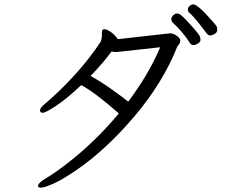

<svg xmlns="http://www.w3.org/2000/svg" viewBox="-20 -826 1040 882"><path d="M716 -609 516 -587H509Q501 -587 493 -590Q454 -537 396 -477Q442 -452 495.5 -414Q549 -376 569 -359Q663 -484 716 -609ZM521 -646 761 -673Q777 -673 792.5 -661Q808 -649 808 -642Q808 -635 807 -632Q806 -629 804 -625Q802 -621 799 -618Q796 -615 794 -611Q728 -445 597 -291Q466 -137 330 -44Q264 1 223.5 18.5Q183 36 170 36Q157 36 155 31V28Q155 14 192.5 -8Q230 -30 286 -73Q416 -173 526 -305Q413 -404 353 -435Q284 -370 236.5 -339Q189 -308 176.5 -308Q164 -308 164 -319Q164 -330 181 -344Q342 -482 443 -635Q445 -640 448 -658V-677Q448 -692 459.5 -692Q471 -692 490.5 -678Q510 -664 521 -646ZM852 -629Q822 -677 772 -724Q767 -729 767 -738Q767 -747 775.5 -755.5Q784 -764 793 -764Q802 -764 811 -757Q820 -750 838.5 -730.5Q857 -711 874.5 -690.5Q892 -670 896.5 -662Q901 -654 901 -643.5Q901 -633 889.5 -626Q878 -619 868 -619Q858 -619 852 -629ZM868 -806Q889 -806 959 -725Q972 -710 975 -705Q978 -700 978 -688.5Q978 -677 966 -670Q954 -663 945 -663Q936 -663 929 -673Q922 -683 894.5 -718Q867 -753 849 -768Q843 -774 843 -782.5Q843 -791 851 -798.5Q859 -806 868 -806Z"/></svg>

Font: LXGW WenKai Lite
Style: Regular
Weight: 400
Designer: LXGW / Fontworks Inc.
Foundry: LXGW / Fontworks Inc.
Version: Version 1.511; March 25, 2025